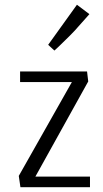

<svg xmlns="http://www.w3.org/2000/svg" viewBox="-20 -778 430 798"><path d="M180.2 -591.8 299.8 -758.3 351.6 -719.2 304.2 -666Q293.9 -653.3 269.5 -628.9Q245.1 -604.5 225.6 -585.9L206.1 -567.9ZM278.8 -437H63.5V-481H341.8L346.7 -439.5L127 -43.9H354V0H64.9L58.1 -46.9Z"/></svg>

Font: Anaheim
Style: Regular
Weight: 400
Designer: vernon adams
Foundry: vernon adams
Version: Version 1.002; ttfautohint (v0.93.5-3d13) -l 8 -r 50 -G 200 